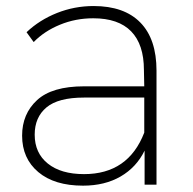

<svg xmlns="http://www.w3.org/2000/svg" viewBox="-20 -603 629 627"><path d="M491.1 -372.2V0H452.2V-111.1Q425.6 -56.7 373.9 -26.7Q322.2 3.3 251.1 3.3Q157.8 3.3 105 -41.1Q52.2 -85.6 52.2 -160Q52.2 -231.1 101.1 -276.1Q150 -321.1 254.4 -321.1H451.1L450 -374.4Q450 -457.8 408.3 -500.6Q366.7 -543.3 284.4 -543.3Q226.7 -543.3 175.6 -522.2Q124.4 -501.1 90 -465.6L66.7 -497.8Q108.9 -537.8 166.1 -560.6Q223.3 -583.3 285.6 -583.3Q385.6 -583.3 438.3 -529.4Q491.1 -475.6 491.1 -372.2ZM451.1 -170V-284.4H254.4Q170 -284.4 131.7 -252.2Q93.3 -220 93.3 -163.3Q93.3 -103.3 136.1 -68.9Q178.9 -34.4 254.4 -34.4Q398.9 -34.4 451.1 -170Z"/></svg>

Font: Paperlogy 2 ExtraLight
Style: Regular
Weight: 250
Designer: redesigned by Lee Juim, glyphs from Gmarket Sans & Montserrat
Foundry: PT&
Version: Version 1.001